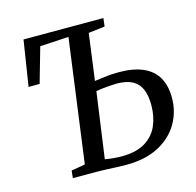

<svg xmlns="http://www.w3.org/2000/svg" viewBox="-108 -855 991 972"><g transform="rotate(-15 387.5 -369.0)"><path d="M437 5Q415 5 386.8 3.8Q358.5 2.5 331 1.2Q303.5 0 282 0H157.5L161.5 -38.5L234 -51.5L321 -696.5L171 -688L118.5 -504.5L60.5 -504L98 -743H516.5L511.5 -700L425.5 -689.5L393 -446.5Q410.5 -448.5 445 -453.2Q479.5 -458 519.5 -458Q597.5 -458 648 -435.5Q698.5 -413 723 -369.8Q747.5 -326.5 747.5 -263.5Q747.5 -190.5 711.8 -129.2Q676 -68 606.5 -31.5Q537 5 437 5ZM425.5 -42.5Q500.5 -42.5 547.2 -70.2Q594 -98 615.5 -146.2Q637 -194.5 637 -255.5Q637 -305.5 622.8 -338.5Q608.5 -371.5 577.5 -388.2Q546.5 -405 496 -405Q481 -405 460.5 -403.5Q440 -402 420.2 -399.8Q400.5 -397.5 386.5 -394.5L338.5 -50.5Q357.5 -47 381.2 -44.8Q405 -42.5 425.5 -42.5Z"/></g></svg>

Font: Merriweather 24pt
Style: Italic
Weight: 400
Italic angle: -7.8°
Designer: Eben Sorkin
Foundry: Eben Sorkin
Version: Version 2.101